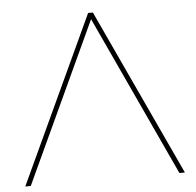

<svg xmlns="http://www.w3.org/2000/svg" viewBox="-51 -752 818 803"><g transform="rotate(-5 358.0 -350.0)"><path d="M358 -673 670 0H693L368 -700H348L23 0H46Z"/></g></svg>

Font: Montserrat-Alt1 Thin
Style: Regular
Weight: 100
Designer: Differentunic
Foundry: Differentunic
Version: Version 7.222